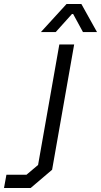

<svg xmlns="http://www.w3.org/2000/svg" viewBox="-157 -720 504 958"><path d="M-125 152H-25L33 103L139 -498H213L103 127L-4 218H-137ZM175 -700H249L327 -560H257L208 -650H202L121 -560H47Z"/></svg>

Font: Chakra Petch
Style: Italic
Weight: 400
Italic angle: -10°
Designer: Katatrad Aksorn Co.,Ltd.
Foundry: Cadson Demak Co.,Ltd.
Version: Version 1.000; ttfautohint (v1.6)